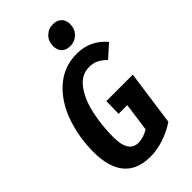

<svg xmlns="http://www.w3.org/2000/svg" viewBox="-281 -1011 1110 1110"><g transform="rotate(-45 274.5 -455.5)"><path d="M549 -624 471 -554Q445 -580 421 -591.5Q397 -603 366 -603Q300 -603 257.5 -545Q215 -487 196 -399Q177 -311 177 -218Q177 -152 197.5 -121.5Q218 -91 257 -91Q298 -91 341 -117L365 -291H294L296 -393H512L465 -55Q414 -21 358 -3Q302 15 249 15Q143 15 89 -48.5Q35 -112 35 -237Q35 -358 73 -466Q111 -574 187 -641Q263 -708 369 -708Q478 -708 549 -624ZM303 -835Q303 -875 328.5 -900.5Q354 -926 391 -926Q425 -926 444 -907Q463 -888 463 -856Q463 -816 437 -790.5Q411 -765 374 -765Q340 -765 321.5 -784Q303 -803 303 -835Z"/></g></svg>

Font: Fira Sans Extra Condensed SemiBold
Style: Italic
Weight: 600
Width: 3
Italic angle: -8°
Designer: Carrois Corporate & Edenspiekermann AG
Foundry: Carrois Corporate GbR & Edenspiekermann AG
Version: Version 4.203